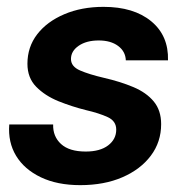

<svg xmlns="http://www.w3.org/2000/svg" viewBox="-20 -528 533 560"><path d="M214 12Q147 12 99 -11Q51 -34 27 -73.5Q3 -113 7 -165H135Q134 -130 158 -108Q182 -86 230 -86Q272 -86 295.5 -104Q319 -122 319 -150Q319 -175 294 -186.5Q269 -198 230 -207Q210 -212 190 -218.5Q170 -225 150 -233Q111 -249 85.5 -275Q60 -301 60 -342Q60 -391 88.5 -428Q117 -465 167.5 -486.5Q218 -508 282 -508Q370 -508 421 -466Q472 -424 470 -352H347Q346 -378 324.5 -394Q303 -410 268 -410Q232 -410 209.5 -394.5Q187 -379 187 -356Q187 -334 213.5 -322.5Q240 -311 283 -301Q331 -290 369 -274Q407 -258 428.5 -232Q450 -206 450 -166Q450 -114 420 -74Q390 -34 337 -11Q284 12 214 12Z"/></svg>

Font: Rethink Sans
Style: Bold Italic
Weight: 700
Italic angle: -10°
Designer: The Rethink Sans project authors (Hans Thiessen). DM Sans designed by Colophon Foundry.
Foundry: Rethink Communications LLC
Version: Version 1.001